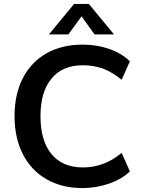

<svg xmlns="http://www.w3.org/2000/svg" viewBox="-20 -948 725 977"><path d="M400 9Q295 9 217 -36Q139 -80 96 -164Q54 -247 54 -357Q54 -468 96 -550Q138 -632 217 -677Q296 -721 400 -721Q473 -721 536 -699Q599 -677 641 -636L599 -542Q551 -581 504 -599Q455 -616 402 -616Q298 -616 243 -549Q186 -482 186 -357Q186 -232 242 -164Q298 -96 402 -96Q456 -96 504 -114Q550 -130 599 -170L641 -76Q601 -37 536 -14Q470 9 400 9ZM328 -773H229L357 -928H432L560 -773H461L395 -865Z"/></svg>

Font: PRinguin Sans
Style: Bold
Weight: 700
Designer: Vernon Adams
Foundry: Vernon Adams
Version: ""